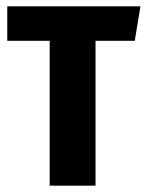

<svg xmlns="http://www.w3.org/2000/svg" viewBox="-20 -587 464 607"><path d="M424 -567H3V-458H137V0H282V-458H406Z"/></svg>

Font: Glow Sans TC Compressed
Style: Bold
Weight: 700
Width: 2
Designer: Ryoko NISHIZUKA (kana, bopomofo & ideographs); Paul D. Hunt (Latin, Greek & Cyrillic); Sandoll Communications, Soo-young
Version: Version 0.93